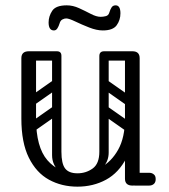

<svg xmlns="http://www.w3.org/2000/svg" viewBox="-20 -695 633 719"><path d="M270 4Q211 4 163.5 -22Q116 -48 88 -104.5Q60 -161 60 -251H115Q115 -144 157.5 -95Q200 -46 270 -46Q316 -46 356.5 -67.5Q397 -89 422.5 -134.5Q448 -180 448 -251H483Q483 -161 454 -104.5Q425 -48 377 -22Q329 4 270 4ZM88 -225Q60 -225 60 -251V-477Q60 -503 88 -503Q115 -503 115 -477V-251Q115 -225 88 -225ZM476 0Q448 0 448 -26V-477Q448 -503 476 -503Q503 -503 503 -477V-26Q503 0 476 0ZM453 -24Q453 -29 456 -34Q459 -39 463 -43Q465 -45 470.5 -46.5Q476 -48 487 -48H538Q550 -48 557 -41Q563 -36 563 -24Q563 -13 557 -7Q550 0 538 0H487Q466 0 462 -7Q455 -11 453 -24ZM193 -503Q210 -503 210 -486V-124Q210 -107 193 -107Q175 -107 175 -123V-485Q175 -503 193 -503ZM270 -46Q302 -46 327 -64Q352 -82 352 -127V-222H387V-124Q387 -94 369 -72.5Q351 -51 321.5 -39Q292 -27 259 -27ZM270 -46 280 -27Q231 -27 203 -52Q175 -77 175 -114V-222H210V-127Q210 -82 224 -64Q238 -46 270 -46ZM492 -486Q492 -468 474 -468H371Q353 -468 353 -486Q353 -503 372 -503H475Q492 -503 492 -486ZM208 -486Q208 -468 190 -468H87Q69 -468 69 -486Q69 -503 88 -503H191Q208 -503 208 -486ZM477 -305Q467 -292 454 -301L360 -367Q346 -376 357 -392Q367 -405 380 -396L474 -330Q479 -326 480.5 -319.5Q482 -313 477 -305ZM477 -207Q467 -194 454 -203L360 -269Q346 -278 357 -294Q367 -307 380 -298L474 -232Q479 -228 480.5 -221.5Q482 -215 477 -207ZM370 -503Q387 -503 387 -486V-154Q387 -137 370 -137Q352 -137 352 -153V-485Q352 -503 370 -503ZM466 -503Q483 -503 483 -486V-154Q483 -137 466 -137Q448 -137 448 -153V-485Q448 -503 466 -503ZM117 -308Q102 -297 93 -311Q89 -316 88.5 -323Q88 -330 96 -336L173 -390Q188 -400 198 -386Q202 -380 201.5 -373.5Q201 -367 194 -362ZM117 -210Q102 -199 93 -213Q89 -218 88.5 -225Q88 -232 96 -238L173 -292Q188 -302 198 -288Q202 -282 201.5 -275.5Q201 -269 194 -264ZM182 -581Q162 -581 162 -611Q162 -634 175.5 -654.5Q189 -675 230 -675Q253 -675 276 -664.5Q299 -654 320 -643Q341 -632 357 -632Q366 -632 376 -634.5Q386 -637 389 -647Q393 -660 398 -667.5Q403 -675 413 -675Q431 -675 431 -645Q431 -620 417 -600.5Q403 -581 365 -581Q342 -581 314 -592Q286 -603 262 -614.5Q238 -626 228 -626Q221 -626 213.5 -622Q206 -618 203 -607Q200 -597 195 -589Q190 -581 182 -581Z"/></svg>

Font: Agu Display
Style: Regular
Weight: 400
Designer: Oluwaseun Badejo
Version: Version 1.103